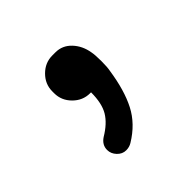

<svg xmlns="http://www.w3.org/2000/svg" viewBox="-84 -193 421 421"><g transform="rotate(-45 127.0 18.0)"><path d="M60.5 118.2Q60.5 102.5 75.2 92.8Q101.6 77.1 113.3 57.6Q125 38.1 125 3.9H122.1Q99.6 3.9 83 -12.7Q66.4 -29.3 66.4 -51.8V-57.6Q66.4 -80.1 83 -96.7Q99.6 -113.3 122.1 -113.3H131.8Q153.3 -113.3 168.5 -97.2Q183.6 -81.1 187.5 -57.6Q189.5 -47.9 189.5 -28.3Q189.5 -9.8 187.5 0Q179.7 52.7 162.1 86.9Q144.5 121.1 107.4 143.6Q99.6 148.4 89.8 148.4Q78.1 148.4 69.3 139.2Q60.5 129.9 60.5 118.2Z"/></g></svg>

Font: jf-openhuninn-1.1
Style: Regular
Weight: 400
Designer: [Kosugi Maru]
      Designed by Motoya company      

      [Varela Round]
      Joe Prince(Latin component); Avraham Co
Foundry: justfont CO.,LTD.
Version: 1.1